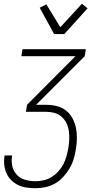

<svg xmlns="http://www.w3.org/2000/svg" viewBox="-20 -780 540 1015"><path d="M167 215Q143 215 119.5 211.5Q96 208 75.5 198Q55 188 39 172Q23 156 14 135.5Q5 115 2.5 91Q0 67 4 43V42H44V43Q39 71 45 98Q51 125 69 144Q87 163 113 170.5Q139 178 167 178Q189 178 211 173Q233 168 252.5 156Q272 144 288 126.5Q304 109 314.5 89Q325 69 331 47.5Q337 26 341 4Q345 -19 346 -42Q347 -65 344 -87Q341 -109 331.5 -128.5Q322 -148 306 -162.5Q290 -177 268.5 -183Q247 -189 224 -189H117L123 -226L379 -483H93L99 -520H434L428 -483L171 -226H224Q253 -226 280.5 -219Q308 -212 329 -195.5Q350 -179 363 -155Q376 -131 381.5 -104Q387 -77 386.5 -48Q386 -19 381 10Q377 36 369 62Q361 88 347 111.5Q333 135 313.5 156Q294 177 270 190.5Q246 204 219.5 209.5Q193 215 167 215ZM266 -600 190 -739 225 -757 299 -636 413 -760 443 -736 320 -600Z"/></svg>

Font: Iosevka SS18 Extralight
Style: Italic
Weight: 200
Italic angle: -9°
Monospace: yes
Designer: Belleve Invis
Foundry: Belleve Invis
Version: Version 25.1.1; ttfautohint (v1.8.4)